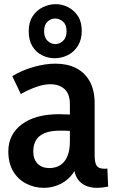

<svg xmlns="http://www.w3.org/2000/svg" viewBox="-20 -889 549 923"><path d="M333 -114 356 -113Q345 -69 319 -41Q293 -13 259.5 0.5Q226 14 191 14Q145 14 105.5 -6.5Q66 -27 43 -66Q20 -105 20 -161Q20 -243 85 -291.5Q150 -340 263 -340Q285 -340 314.5 -338.5Q344 -337 367 -332V-254Q342 -258 319.5 -259.5Q297 -261 268 -261Q223 -261 194.5 -249Q166 -237 153 -215Q140 -193 140 -161Q140 -123 161 -102Q182 -81 217 -81Q246 -81 268 -94Q290 -107 303 -135.5Q316 -164 316 -210V-387Q316 -438 290 -461Q264 -484 222 -484Q191 -484 154 -471Q117 -458 80 -437L39 -523Q85 -551 141 -567Q197 -583 247 -583Q303 -583 345 -562Q387 -541 411 -498.5Q435 -456 435 -391V-141Q435 -108 444.5 -93Q454 -78 480 -78Q483 -78 487.5 -78Q492 -78 496 -79L500 8Q486 11 472.5 12.5Q459 14 447 14Q393 14 363 -16.5Q333 -47 333 -114ZM243 -609Q212 -609 183 -623Q154 -637 136 -666Q118 -695 118 -739Q118 -782 137 -811Q156 -840 186 -854.5Q216 -869 248 -869Q279 -869 307.5 -854.5Q336 -840 354.5 -812Q373 -784 373 -740Q373 -698 354 -668Q335 -638 305 -623.5Q275 -609 243 -609ZM246 -677Q266 -677 283 -692.5Q300 -708 300 -739Q300 -770 283 -785Q266 -800 245 -800Q225 -800 208.5 -785Q192 -770 192 -739Q192 -708 209 -692.5Q226 -677 246 -677Z"/></svg>

Font: Yaldevi SemiBold
Style: Regular
Weight: 600
Designer: Sol Matas, Rajitha Manaperi, Kosala Senevirathne
Foundry: Mooniak
Version: Version 1.100